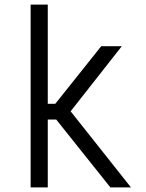

<svg xmlns="http://www.w3.org/2000/svg" viewBox="-20 -820 640 840"><path d="M114 0V-800H189V-366H222L423 -618H513L289 -333L553 0H463L226 -297H189V0Z"/></svg>

Font: Victor Mono
Style: Regular
Weight: 400
Monospace: yes
Designer: Rune Bjørnerås
Version: Version 1.561;gftools[0.9.30]